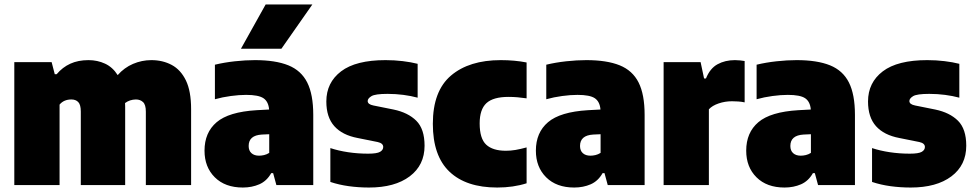

<svg xmlns="http://www.w3.org/2000/svg" viewBox="-20 -828 4356 859"><path d="M44 0V-550H211L225 -496H233.5Q259.5 -527 294.5 -543Q329.5 -559 376 -559Q416 -559 450 -543.2Q484 -527.5 506.5 -492Q536 -525.5 575.2 -542.2Q614.5 -559 657 -559Q708 -559 748.2 -537.5Q788.5 -516 811.8 -468Q835 -420 835 -340V0H632.5V-328.5Q632.5 -359.5 620 -371.2Q607.5 -383 588 -383Q560.5 -382.5 539.5 -367Q540 -358.5 540 -350V0H341.5V-328.5Q341.5 -359.5 330.2 -371.2Q319 -383 299.5 -383Q265.5 -383 246.5 -360V0Z M1066.5 11Q987 11 941 -34.8Q895 -80.5 895 -154Q895 -235 949.2 -281.2Q1003.5 -327.5 1128 -335L1184 -338Q1181 -373.5 1158.8 -388.5Q1136.5 -403.5 1081 -403.5Q1050 -403.5 1012.8 -398.5Q975.5 -393.5 941.5 -384V-538.5Q982.5 -548.5 1030.5 -553.8Q1078.5 -559 1120.5 -559Q1212.5 -559 1270 -535.8Q1327.5 -512.5 1354.5 -459Q1381.5 -405.5 1381.5 -314V0H1216.5L1202 -53.5H1193.5Q1173.5 -18 1140.2 -3.5Q1107 11 1066.5 11ZM1092.5 -175Q1092.5 -154 1105 -142.8Q1117.5 -131.5 1139 -131.5Q1149.5 -131.5 1161.5 -134.2Q1173.5 -137 1184.5 -144V-227.5L1151.5 -226Q1092.5 -222.5 1092.5 -175ZM1058 -610 1168.5 -808H1377.5L1239 -610Z M1631 11Q1584.5 11 1540.8 5Q1497 -1 1458 -14V-165.5Q1494 -153.5 1537.5 -147Q1581 -140.5 1627 -140.5Q1666.5 -140.5 1680.5 -148.8Q1694.5 -157 1694.5 -170.5Q1694.5 -187 1670 -192.5L1580.5 -210.5Q1511.5 -223.5 1475.8 -263.5Q1440 -303.5 1440 -374Q1440 -458.5 1506 -508.8Q1572 -559 1705 -559Q1745 -559 1782 -554.5Q1819 -550 1848.5 -542.5V-391Q1819 -399 1784.8 -403.5Q1750.5 -408 1714 -408Q1658.5 -408 1641.8 -397.8Q1625 -387.5 1625 -376Q1625 -361 1651 -356L1740.5 -338Q1805.5 -324.5 1842.5 -287.8Q1879.5 -251 1879.5 -176Q1879.5 -89 1813 -39Q1746.5 11 1631 11Z M2204.5 11Q2065.5 11 1991 -59.8Q1916.5 -130.5 1916.5 -274Q1916.5 -421 1997.8 -490Q2079 -559 2220.5 -559Q2283 -559 2336 -548.5V-388Q2315.5 -391 2295.2 -392.8Q2275 -394.5 2255 -394.5Q2186.5 -394.5 2156.2 -366.5Q2126 -338.5 2126 -276Q2126 -208 2155.2 -180.8Q2184.5 -153.5 2243.5 -153.5Q2264.5 -153.5 2286.5 -157.2Q2308.5 -161 2336 -168.5V-8Q2276.5 11 2204.5 11Z M2549 11Q2469.5 11 2423.5 -34.8Q2377.5 -80.5 2377.5 -154Q2377.5 -235 2431.8 -281.2Q2486 -327.5 2610.5 -335L2666.5 -338Q2663.5 -373.5 2641.2 -388.5Q2619 -403.5 2563.5 -403.5Q2532.5 -403.5 2495.2 -398.5Q2458 -393.5 2424 -384V-538.5Q2465 -548.5 2513 -553.8Q2561 -559 2603 -559Q2695 -559 2752.5 -535.8Q2810 -512.5 2837 -459Q2864 -405.5 2864 -314V0H2699L2684.5 -53.5H2676Q2656 -18 2622.8 -3.5Q2589.5 11 2549 11ZM2575 -175Q2575 -154 2587.5 -142.8Q2600 -131.5 2621.5 -131.5Q2632 -131.5 2644 -134.2Q2656 -137 2667 -144V-227.5L2634 -226Q2575 -222.5 2575 -175Z M2949 0V-550H3114.5L3130 -477H3138.5Q3156.5 -522 3190.2 -540.5Q3224 -559 3268 -559Q3279.5 -559 3291 -557.8Q3302.5 -556.5 3311.5 -555V-370Q3298 -373 3282.8 -374Q3267.5 -375 3255 -375Q3223.5 -375 3195 -365.2Q3166.5 -355.5 3151.5 -339V0Z M3490 11Q3410.5 11 3364.5 -34.8Q3318.5 -80.5 3318.5 -154Q3318.5 -235 3372.8 -281.2Q3427 -327.5 3551.5 -335L3607.5 -338Q3604.5 -373.5 3582.2 -388.5Q3560 -403.5 3504.5 -403.5Q3473.5 -403.5 3436.2 -398.5Q3399 -393.5 3365 -384V-538.5Q3406 -548.5 3454 -553.8Q3502 -559 3544 -559Q3636 -559 3693.5 -535.8Q3751 -512.5 3778 -459Q3805 -405.5 3805 -314V0H3640L3625.5 -53.5H3617Q3597 -18 3563.8 -3.5Q3530.5 11 3490 11ZM3516 -175Q3516 -154 3528.5 -142.8Q3541 -131.5 3562.5 -131.5Q3573 -131.5 3585 -134.2Q3597 -137 3608 -144V-227.5L3575 -226Q3516 -222.5 3516 -175Z M4054.5 11Q4008 11 3964.2 5Q3920.5 -1 3881.5 -14V-165.5Q3917.5 -153.5 3961 -147Q4004.5 -140.5 4050.5 -140.5Q4090 -140.5 4104 -148.8Q4118 -157 4118 -170.5Q4118 -187 4093.5 -192.5L4004 -210.5Q3935 -223.5 3899.2 -263.5Q3863.5 -303.5 3863.5 -374Q3863.5 -458.5 3929.5 -508.8Q3995.5 -559 4128.5 -559Q4168.5 -559 4205.5 -554.5Q4242.5 -550 4272 -542.5V-391Q4242.5 -399 4208.2 -403.5Q4174 -408 4137.5 -408Q4082 -408 4065.2 -397.8Q4048.5 -387.5 4048.5 -376Q4048.5 -361 4074.5 -356L4164 -338Q4229 -324.5 4266 -287.8Q4303 -251 4303 -176Q4303 -89 4236.5 -39Q4170 11 4054.5 11Z"/></svg>

Font: Encode Sans SmCnd Black
Style: Regular
Weight: 900
Width: 4
Designer: Multiple Designers
Foundry: Impallari Type
Version: Version 3.002; ttfautohint (v1.8.3) -l 8 -r 50 -G 200 -x 14 